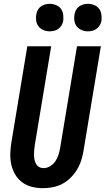

<svg xmlns="http://www.w3.org/2000/svg" viewBox="-20 -977 552 1005"><path d="M205 8Q176 8 147.5 1Q119 -6 96.5 -22.5Q74 -39 59.5 -63.5Q45 -88 39 -116Q33 -144 34 -174Q35 -204 40 -234L123 -735H248L162 -217Q160 -204 159 -191.5Q158 -179 158 -166.5Q158 -154 160.5 -142Q163 -130 168.5 -119.5Q174 -109 184.5 -103Q195 -97 208 -97Q226 -97 243 -107.5Q260 -118 270.5 -134Q281 -150 286.5 -168Q292 -186 295 -204L383 -735H508L417 -187Q413 -162 405 -137Q397 -112 383 -89Q369 -66 349.5 -46.5Q330 -27 306 -14.5Q282 -2 256 3Q230 8 205 8ZM440 -813Q423 -813 407.5 -819.5Q392 -826 382 -838.5Q372 -851 369.5 -868Q367 -885 370 -902Q372 -914 378 -925Q384 -936 394.5 -943.5Q405 -951 417 -954Q429 -957 440 -957Q457 -957 473 -950.5Q489 -944 498.5 -931.5Q508 -919 510.5 -902Q513 -885 511 -868Q509 -856 502.5 -845Q496 -834 486 -826.5Q476 -819 464 -816Q452 -813 440 -813ZM240 -813Q223 -813 207.5 -819.5Q192 -826 182 -838.5Q172 -851 169.5 -868Q167 -885 170 -902Q172 -914 178 -925Q184 -936 194.5 -943.5Q205 -951 217 -954Q229 -957 240 -957Q257 -957 273 -950.5Q289 -944 298.5 -931.5Q308 -919 310.5 -902Q313 -885 311 -868Q309 -856 302.5 -845Q296 -834 286 -826.5Q276 -819 264 -816Q252 -813 240 -813Z"/></svg>

Font: Iosevka Curly XBdObl
Style: Regular
Weight: 800
Italic angle: -9°
Monospace: yes
Designer: Belleve Invis
Foundry: Belleve Invis
Version: Version 11.1.0; ttfautohint (v1.8.3)